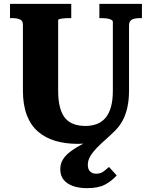

<svg xmlns="http://www.w3.org/2000/svg" viewBox="-20 -730 788 997"><path d="M525 -42 508 -6Q481 6 449.5 11.5Q418 17 384 17Q320 17 267.5 1.5Q215 -14 177 -47Q139 -80 119 -133Q99 -186 99 -259V-601Q99 -623 83 -629.5Q67 -636 42 -636H32V-710H350V-636H340Q331 -636 320.5 -635.5Q310 -635 301.5 -633.5Q293 -632 287.5 -630.5Q282 -629 282 -626V-259Q282 -208 291.5 -172.5Q301 -137 319 -116Q337 -95 363.5 -85.5Q390 -76 424 -76Q456 -76 482.5 -86Q509 -96 527.5 -117.5Q546 -139 556 -174Q566 -209 566 -259V-617Q566 -622 561 -625.5Q556 -629 547 -631.5Q538 -634 527.5 -635Q517 -636 506 -636H496V-710H717V-636H706Q691 -636 677.5 -633Q664 -630 657 -621.5Q650 -613 650 -597V-259Q650 -212 641.5 -173Q633 -134 616.5 -103.5Q600 -73 576 -50Q553 -27 528.5 -5.5Q504 16 483.5 37Q463 58 449.5 80Q436 102 436 126Q436 149 448 160.5Q460 172 480 172Q503 172 519 159.5Q535 147 546 137L586 181Q560 210 525.5 228.5Q491 247 432 247Q390 247 359 236Q328 225 310.5 203.5Q293 182 293 149Q293 121 306.5 98.5Q320 76 348.5 55Q377 34 421 11Q465 -12 525 -42Z"/></svg>

Font: Roboto Serif SemiCondensed
Style: Bold
Weight: 700
Width: 4
Designer: Greg Gazdowicz
Foundry: Commercial Type
Version: Version 1.007